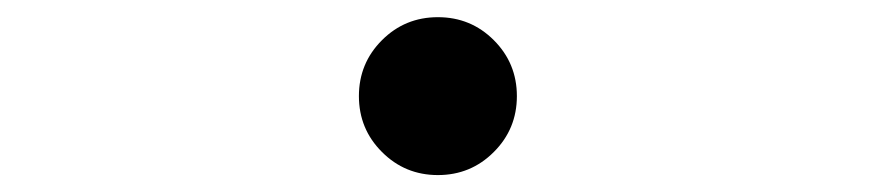

<svg xmlns="http://www.w3.org/2000/svg" viewBox="-20 -494 1040 228"><path d="M433.6 -313.5Q406.2 -340.8 406.2 -379.9Q406.2 -418.9 433.6 -446.3Q460.9 -473.6 500 -473.6Q539.1 -473.6 566.4 -446.3Q593.8 -418.9 593.8 -379.9Q593.8 -340.8 566.4 -313.5Q539.1 -286.1 500 -286.1Q460.9 -286.1 433.6 -313.5Z"/></svg>

Font: GenEi Gothic M Light
Style: Regular
Weight: 300
Designer: o_tamon (Modified); [Source Han Sans]
Ryoko NISHIZUKA  (kana & ideographs); Paul D. Hunt (Latin, Greek & Cyrillic); Wenl
Version: Version 1.1a;Original Version 1.004